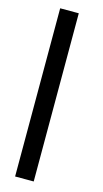

<svg xmlns="http://www.w3.org/2000/svg" viewBox="-118 -789 444 827"><g transform="rotate(15 104.0 -375.0)"><path d="M125 -750V0H42V-750Z"/></g></svg>

Font: okolaks
Style: Regular
Weight: 500
Version: Version 000.6.0